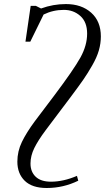

<svg xmlns="http://www.w3.org/2000/svg" viewBox="-20 -731 538 950"><path d="M65.9 68.8Q65.9 17.6 88.4 -28.8Q110.8 -75.2 152.8 -131.8L248 -257.8Q344.2 -385.7 377.7 -446Q411.1 -506.3 411.1 -564.9Q411.1 -622.1 377.4 -652.1Q343.8 -682.1 295.9 -682.1Q242.7 -682.1 195.8 -659.2L129.9 -524.9H106L131.8 -702.1H157.2L183.1 -689Q242.7 -710.9 306.2 -710.9Q383.3 -710.9 431.2 -668.2Q479 -625.5 479 -550.8Q479 -516.1 469.2 -481.9Q459.5 -447.8 436.5 -407.7Q413.6 -367.7 392.1 -336.7Q370.6 -305.7 331.1 -252.9L206.1 -86.9Q168.5 -36.6 149.7 1.7Q130.9 40 130.9 78.1Q130.9 119.1 156.7 143.6Q182.6 168 231.9 168Q293.5 168 360.8 139.2L367.2 163.1Q293.5 199.2 210.9 199.2Q139.2 199.2 102.5 163.6Q65.9 127.9 65.9 68.8Z"/></svg>

Font: Dihjauti S
Style: Italic
Weight: 400
Italic angle: -9°
Designer: T. Christopher White
Version: Version 3.0.0